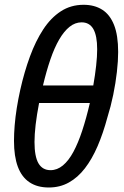

<svg xmlns="http://www.w3.org/2000/svg" viewBox="-20 -789 529 818"><path d="M188 9.8Q138.7 9.8 105.5 -12.5Q72.3 -34.7 55.9 -78.9Q39.6 -123 39.6 -189Q39.6 -219.7 42.5 -255.1Q45.4 -290.5 51.5 -328.9Q57.6 -367.2 66.4 -406.7Q83.5 -482.9 107.7 -548.6Q131.8 -614.3 164.1 -663.6Q196.3 -712.9 239 -740.7Q281.7 -768.6 336.4 -768.6Q382.3 -768.6 415.3 -747.8Q448.2 -727.1 465.8 -682.9Q483.4 -638.7 483.4 -567.4Q483.4 -529.8 478 -482.4Q472.7 -435.1 462.4 -385Q452.1 -335 437.5 -288.6Q419.4 -221.2 395.8 -166.3Q372.1 -111.3 341.8 -72Q311.5 -32.7 273.4 -11.5Q235.4 9.8 188 9.8ZM195.3 -64Q223.6 -64 248 -84.2Q272.5 -104.5 292.7 -142.1Q313 -179.7 330.3 -232.4Q347.7 -285.2 362.8 -350.1H146.5Q136.7 -299.3 131.8 -257.6Q127 -215.8 127 -184.1Q127 -122.1 144 -93Q161.1 -64 195.3 -64ZM163.1 -424.8H377.4Q385.3 -469.7 389.6 -509Q394 -548.3 394 -579.1Q394 -636.7 377.7 -665.3Q361.3 -693.8 327.6 -693.8Q300.3 -693.8 276.6 -675Q252.9 -656.2 232.4 -621.1Q211.9 -585.9 194.8 -536.1Q177.7 -486.3 163.1 -424.8Z"/></svg>

Font: Open Sans SemiCondensed Medium
Style: Italic
Weight: 500
Width: 4
Italic angle: -12°
Designer: Monotype Design Team
Foundry: Monotype Imaging Inc.
Version: Version 3.000